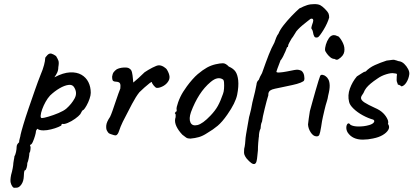

<svg xmlns="http://www.w3.org/2000/svg" viewBox="-20 -687 2013 935"><path d="M61 227Q57 227 50.5 227.5Q44 228 39 219Q35 214 32 202.5Q29 191 34 165Q39 148 42 131.5Q45 115 45 107Q45 103 47.5 91.5Q50 80 50 75Q55 67 58 53Q61 39 61 28Q61 16 73 6Q73 -2 76.5 -14Q80 -26 80 -30Q83 -44 93.5 -79.5Q104 -115 119.5 -160Q135 -205 150 -248Q165 -291 177 -321Q189 -349 194.5 -370.5Q200 -392 200 -402Q200 -406 202 -408.5Q204 -411 211 -419Q221 -429 231.5 -425.5Q242 -422 253 -414Q261 -401 264.5 -391.5Q268 -382 264 -360Q264 -345 258.5 -333.5Q253 -322 248.5 -316Q244 -310 246 -311Q288 -333 321 -334.5Q354 -336 376.5 -323Q399 -310 410.5 -287Q422 -264 422 -235Q422 -223 416 -205.5Q410 -188 401.5 -173Q393 -158 387 -152Q383 -152 379 -145.5Q375 -139 371 -131Q363 -121 345.5 -108.5Q328 -96 310 -88.5Q292 -81 284 -84Q284 -84 281.5 -83Q279 -82 279 -77Q279 -75 264 -68.5Q249 -62 228.5 -57Q208 -52 192 -52Q171 -52 162 -60Q160 -58 157.5 -54Q155 -50 155 -47Q155 -41 150.5 -25.5Q146 -10 140 3.5Q134 17 129 17Q129 17 127 20Q125 23 129 28Q129 28 128.5 39.5Q128 51 123 59Q123 67 120 83Q117 99 113 107Q113 119 109.5 130.5Q106 142 102 142Q98 143 97 154.5Q96 166 96 171Q95 196 84 211.5Q73 227 61 227ZM184 -112Q192 -112 216 -119Q240 -126 265 -136.5Q290 -147 303 -158Q329 -181 343.5 -208Q358 -235 341 -262Q333 -276 313.5 -273.5Q294 -271 270 -257Q246 -243 224 -222Q212 -209 202 -191Q192 -173 185.5 -155Q179 -137 178 -124.5Q177 -112 184 -112Z M545 -28Q542 -27 534.5 -29Q527 -31 519 -34Q511 -37 509 -39Q505 -43 500.5 -51.5Q496 -60 497.5 -76.5Q499 -93 516 -118Q521 -128 528 -148Q535 -168 542.5 -190.5Q550 -213 556.5 -231Q563 -249 566 -256Q568 -273 564.5 -280.5Q561 -288 547 -289Q537 -289 531.5 -292.5Q526 -296 526 -314Q528 -328 533.5 -335.5Q539 -343 549 -350Q559 -355 571.5 -357Q584 -359 595.5 -358Q607 -357 613 -351Q620 -347 623 -333.5Q626 -320 627 -306Q628 -292 629 -285Q639 -293 655 -307.5Q671 -322 684 -335Q700 -346 722 -357.5Q744 -369 754 -369Q765 -369 777.5 -361.5Q790 -354 794 -346Q804 -329 805.5 -314.5Q807 -300 796 -286Q786 -273 770 -265.5Q754 -258 743 -259Q737 -260 728.5 -270.5Q720 -281 719 -287Q719 -290 708 -281.5Q697 -273 683 -260.5Q669 -248 659 -238Q642 -217 623 -181Q604 -145 578 -94Q566 -69 560 -50Q554 -31 545 -28Z M907 -12Q894 -12 886.5 -17Q879 -22 868 -31Q849 -51 839.5 -71Q830 -91 833 -108Q836 -116 835.5 -123.5Q835 -131 835 -131Q830 -136 832 -137.5Q834 -139 836 -143Q842 -143 840 -154Q838 -162 847.5 -189Q857 -216 872 -240Q878 -250 890 -266.5Q902 -283 916.5 -299.5Q931 -316 943 -326Q968 -347 988 -358Q1008 -369 1030 -374Q1052 -379 1065.5 -379Q1079 -379 1094 -363Q1117 -353 1127 -338Q1137 -323 1140 -296Q1143 -266 1135 -226Q1127 -186 1087 -129Q1062 -93 1040 -74.5Q1018 -56 989 -39Q968 -25 949 -19.5Q930 -14 907 -12ZM1005 -124Q1028 -148 1041 -171.5Q1054 -195 1066 -230Q1070 -240 1071 -255.5Q1072 -271 1071 -285Q1070 -299 1064 -301Q1053 -308 1038.5 -305.5Q1024 -303 1006 -288Q975 -262 951.5 -225.5Q928 -189 910 -141Q899 -109 907.5 -90.5Q916 -72 941.5 -78Q967 -84 1005 -124Z M1221 111Q1214 114 1204 107Q1194 100 1181 85Q1174 76 1170.5 67Q1167 58 1169 38Q1172 27 1173.5 13Q1175 -1 1175 -5Q1175 -12 1178.5 -34Q1182 -56 1186.5 -80Q1191 -104 1193 -117Q1194 -119 1194.5 -122.5Q1195 -126 1196 -128Q1199 -140 1202.5 -154.5Q1206 -169 1209 -188Q1217 -218 1222 -241Q1227 -264 1229 -275Q1230 -290 1240 -298Q1242 -304 1246.5 -313.5Q1251 -323 1256 -331Q1276 -388 1289 -421Q1302 -454 1316 -479Q1320 -491 1325 -503.5Q1330 -516 1336 -523Q1343 -541 1360.5 -563.5Q1378 -586 1399 -608Q1420 -630 1438 -646Q1460 -657 1475.5 -662Q1491 -667 1511 -667Q1530 -667 1540 -661.5Q1550 -656 1562 -644Q1576 -630 1579.5 -622Q1583 -614 1583 -602Q1580 -590 1572.5 -573.5Q1565 -557 1555.5 -541.5Q1546 -526 1538 -515.5Q1530 -505 1526 -505Q1515 -502 1510.5 -509.5Q1506 -517 1504 -531Q1503 -537 1500 -542.5Q1497 -548 1496 -549Q1496 -553 1498.5 -562Q1501 -571 1504 -579Q1507 -588 1504 -593Q1501 -598 1492 -595Q1487 -591 1476 -582.5Q1465 -574 1453 -564Q1441 -554 1431 -543.5Q1421 -533 1418 -526Q1416 -524 1412 -516.5Q1408 -509 1400 -499Q1394 -489 1389.5 -480.5Q1385 -472 1384 -469Q1383 -464 1382.5 -460.5Q1382 -457 1378 -457Q1378 -458 1374.5 -448Q1371 -438 1364 -424Q1360 -414 1354 -404Q1348 -394 1344 -390H1345Q1345 -390 1340.5 -378Q1336 -366 1331 -353Q1326 -340 1326 -338Q1326 -333 1341.5 -334Q1357 -335 1377.5 -339Q1398 -343 1413 -346Q1425 -348 1430.5 -347.5Q1436 -347 1447 -343Q1458 -335 1461 -319.5Q1464 -304 1461 -296Q1460 -291 1444 -284.5Q1428 -278 1404 -273Q1383 -268 1359.5 -263.5Q1336 -259 1319 -255Q1302 -251 1299 -248Q1294 -246 1291 -241.5Q1288 -237 1287 -232Q1287 -226 1286.5 -222Q1286 -218 1284 -214Q1282 -209 1278 -193Q1274 -177 1269 -157.5Q1264 -138 1260.5 -121Q1257 -104 1256 -95Q1252 -87 1250.5 -77.5Q1249 -68 1249 -61Q1245 -54 1243 -43.5Q1241 -33 1241 -26Q1241 -25 1241 -22Q1241 -19 1240 -17Q1239 -9 1237.5 9Q1236 27 1236 45L1233 74Q1232 87 1229.5 97.5Q1227 108 1221 111ZM1520 -23Q1505 -24 1493 -42.5Q1481 -61 1480 -81Q1481 -93 1483.5 -109.5Q1486 -126 1489 -146Q1494 -164 1501.5 -191.5Q1509 -219 1517 -246.5Q1525 -274 1531 -293.5Q1537 -313 1539 -317Q1542 -324 1551 -322.5Q1560 -321 1567 -315Q1574 -310 1579.5 -299.5Q1585 -289 1585.5 -270.5Q1586 -252 1578 -221Q1576 -207 1572.5 -196Q1569 -185 1566 -174.5Q1563 -164 1560 -150.5Q1557 -137 1552.5 -118Q1548 -99 1544 -70Q1539 -39 1535 -30.5Q1531 -22 1520 -23ZM1563 -442Q1562 -453 1567 -470Q1572 -487 1581.5 -501Q1591 -515 1605 -516Q1610 -516 1613.5 -515Q1617 -514 1629 -509Q1641 -497 1650.5 -476.5Q1660 -456 1656.5 -435Q1653 -414 1627 -398Q1623 -396 1619.5 -396Q1616 -396 1609 -400Q1598 -400 1587.5 -409Q1577 -418 1570 -428.5Q1563 -439 1563 -442Z M1747 -7Q1696 -7 1673 -42Q1666 -54 1666.5 -66.5Q1667 -79 1673 -84.5Q1679 -90 1687 -79Q1701 -71 1726 -71Q1739 -71 1751.5 -72.5Q1764 -74 1778 -78Q1795 -83 1800.5 -91Q1806 -99 1798 -104H1799Q1773 -111 1746.5 -125.5Q1720 -140 1701.5 -158Q1683 -176 1680 -191Q1672 -223 1684 -256Q1696 -289 1718 -315Q1727 -320 1740 -329Q1753 -338 1760 -339V-338Q1779 -358 1805.5 -370Q1832 -382 1863 -392L1879 -394Q1891 -396 1899 -396Q1898 -396 1903.5 -394.5Q1909 -393 1913 -392Q1919 -389 1923 -389Q1937 -387 1948.5 -376Q1960 -365 1967.5 -350.5Q1975 -336 1973 -324Q1970 -303 1959 -285.5Q1948 -268 1934 -266Q1936 -267 1931 -269.5Q1926 -272 1921 -275L1918 -273Q1918 -273 1917.5 -276Q1917 -279 1915 -283Q1912 -289 1911.5 -296.5Q1911 -304 1912 -314Q1914 -325 1912.5 -327Q1911 -329 1899 -330Q1886 -333 1861.5 -325.5Q1837 -318 1819 -305Q1798 -291 1785 -280Q1772 -269 1764 -259Q1756 -249 1750 -234Q1745 -227 1741.5 -221Q1738 -215 1738 -210Q1738 -199 1755 -188Q1772 -177 1805 -162Q1831 -151 1846 -136Q1861 -121 1868 -104Q1870 -100 1870.5 -93Q1871 -86 1869 -84Q1871 -82 1871 -80V-81Q1879 -68 1870.5 -54Q1862 -40 1843 -29Q1824 -18 1798 -13H1799Q1785 -10 1772 -8.5Q1759 -7 1747 -7Z"/></svg>

Font: Caveat Medium
Style: Regular
Weight: 500
Designer: Pablo Impallari
Foundry: Pablo Impallari
Version: Version 2.000